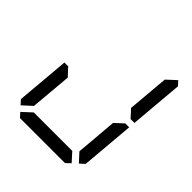

<svg xmlns="http://www.w3.org/2000/svg" viewBox="-240 -1116 1295 1295"><g transform="rotate(45 408.0 -468.0)"><path d="M92 -64 64 -95 97 -477H134L142 -467L185 -421L167 -218L160 -139L159 -125ZM612 -31 579 0H150L122 -31L189 -93H191H326H419H554H556ZM617 -421 678 -477H715L682 -95L648 -64L592 -125L593 -139L600 -218ZM724 -936 752 -905 719 -523H682L631 -579L634 -607L649 -782L656 -861L657 -874Z"/></g></svg>

Font: DSEG14 Classic Mini
Style: Italic
Weight: 400
Italic angle: -5°
Designer: Keshikan(Twitter:@keshinomi_88pro)
Version: Version 0.46